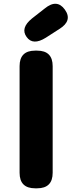

<svg xmlns="http://www.w3.org/2000/svg" viewBox="-20 -1019 390 1039"><path d="M170 0Q86 0 86 -84V-661Q86 -745 170 -745H181Q265 -745 265 -661V-84Q265 0 181 0ZM228 -815Q158 -771 124 -819Q89 -867 153 -919L222 -973Q288 -1027 331 -967Q374 -907 301 -862Z"/></svg>

Font: Resource Han Rounded KR Heavy
Style: Regular
Weight: 900
Designer: Cyano Hao (round all glyphs); Ryoko NISHIZUKA 西塚涼子 (kana, bopomofo & ideographs); Paul D. Hunt (Latin, Greek & Cyrillic)
Foundry: Cyano Hao
Version: 0.990